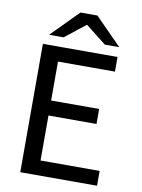

<svg xmlns="http://www.w3.org/2000/svg" viewBox="-99 -992 783 1059"><g transform="rotate(10 292.5 -462.5)"><path d="M90 -719H508V-637H189V-419H458V-335H189V-83H520V0H90ZM264 -925H359L508 -774H427L314 -863H309L196 -774H115Z"/></g></svg>

Font: Nebula Sans Medium
Style: Regular
Weight: 500
Designer: Paul D. Hunt for Adobe (as Source Sans)
Foundry: Nebula Entertainment & Broadcasting LLC
Version: Version 1.010